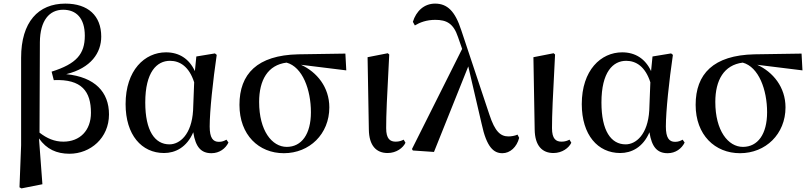

<svg xmlns="http://www.w3.org/2000/svg" viewBox="-20 -833 4489 1064"><path d="M88 205 99 211 215 188 196 -66C238 -6 294 19 365 19C481 19 584 -68 584 -199C584 -323 506 -406 347 -422C485 -456 541 -541 541 -630C541 -746 468 -813 342 -813C192 -813 97 -711 97 -513V-28ZM199 -98 201 -599C202 -719 253 -779 330 -779C402 -779 450 -733 450 -635C450 -534 404 -479 266 -436L278 -389C434 -396 484 -325 484 -208C484 -109 422 -48 331 -48C282 -48 240 -66 199 -98Z M889 15C951 15 1015 -16 1051 -100C1064 -17 1095 16 1152 16C1196 16 1230 -10 1246 -43L1235 -59C1222 -52 1211 -47 1193 -47C1160 -47 1142 -69 1142 -132C1142 -218 1160 -385 1181 -529L1171 -537L1068 -520L1060 -439C1028 -508 972 -543 900 -543C782 -543 676 -444 676 -256C676 -85 765 15 889 15ZM1056 -377 1050 -221C1042 -87 976 -33 919 -33C838 -33 785 -108 785 -265C785 -434 849 -496 922 -496C977 -496 1028 -464 1056 -377Z M1553 16C1695 16 1805 -90 1805 -238C1805 -350 1736 -434 1648 -474L1899 -443L1894 -536L1633 -532C1405 -527 1307 -423 1307 -252C1307 -85 1414 16 1553 16ZM1568 -486C1657 -462 1703 -335 1703 -211C1703 -89 1651 -19 1569 -19C1487 -19 1416 -109 1416 -268C1416 -389 1464 -473 1568 -486Z M2128 15C2177 15 2214 -14 2227 -42L2217 -59C2205 -53 2192 -48 2173 -48C2142 -48 2120 -63 2120 -123C2120 -197 2124 -286 2137 -531L2129 -538L2017 -516L2024 -116C2025 -25 2066 15 2128 15Z M2764 16C2807 16 2844 -18 2857 -69L2848 -87C2833 -80 2812 -77 2798 -77C2754 -77 2723 -103 2692 -198L2536 -666C2502 -771 2459 -813 2391 -813C2330 -813 2286 -771 2268 -712L2279 -692C2307 -709 2344 -723 2392 -723C2455 -723 2493 -703 2518 -628L2541 -562L2263 -7L2268 1L2385 9L2575 -465L2649 -147C2677 -15 2717 16 2764 16Z M3047 15C3096 15 3133 -14 3146 -42L3136 -59C3124 -53 3111 -48 3092 -48C3061 -48 3039 -63 3039 -123C3039 -197 3043 -286 3056 -531L3048 -538L2936 -516L2943 -116C2944 -25 2985 15 3047 15Z M3417 15C3479 15 3543 -16 3579 -100C3592 -17 3623 16 3680 16C3724 16 3758 -10 3774 -43L3763 -59C3750 -52 3739 -47 3721 -47C3688 -47 3670 -69 3670 -132C3670 -218 3688 -385 3709 -529L3699 -537L3596 -520L3588 -439C3556 -508 3500 -543 3428 -543C3310 -543 3204 -444 3204 -256C3204 -85 3293 15 3417 15ZM3584 -377 3578 -221C3570 -87 3504 -33 3447 -33C3366 -33 3313 -108 3313 -265C3313 -434 3377 -496 3450 -496C3505 -496 3556 -464 3584 -377Z M4081 16C4223 16 4333 -90 4333 -238C4333 -350 4264 -434 4176 -474L4427 -443L4422 -536L4161 -532C3933 -527 3835 -423 3835 -252C3835 -85 3942 16 4081 16ZM4096 -486C4185 -462 4231 -335 4231 -211C4231 -89 4179 -19 4097 -19C4015 -19 3944 -109 3944 -268C3944 -389 3992 -473 4096 -486Z"/></svg>

Font: Noto Serif CJK HK SemiBold
Style: Regular
Weight: 600
Designer: Ryoko NISHIZUKA 西塚涼子 (kana & ideographs); Frank Grießhammer (Latin, Greek & Cyrillic); Wenlong ZHANG 张文龙 (bopomofo); San
Foundry: Adobe
Version: Version 2.001;hotconv 1.1.0;makeotfexe 2.6.0